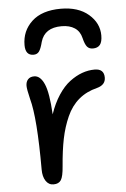

<svg xmlns="http://www.w3.org/2000/svg" viewBox="-56 -838 586 891"><g transform="rotate(-5 237.0 -392.5)"><path d="M261.2 -796.9Q342.3 -796.9 390.1 -755.9Q438 -714.8 438 -657.2Q438 -627 427 -613.5Q416 -600.1 394 -600.1Q377 -600.1 367.2 -611.3Q357.4 -622.6 350.1 -652.8Q342.8 -684.1 318.8 -700Q294.9 -715.8 257.8 -715.8Q178.7 -715.8 160.2 -651.9Q151.9 -619.1 142.8 -607.2Q133.8 -595.2 117.2 -595.2Q79.1 -595.2 79.1 -643.1Q79.1 -709.5 126.2 -753.2Q173.3 -796.9 261.2 -796.9ZM157.2 12.2Q134.3 12.2 121.1 -8.1Q107.9 -28.3 107.9 -61Q107.9 -302.2 83 -392.1Q71.8 -438.5 71.8 -454.1Q71.8 -472.7 81.8 -483.9Q91.8 -495.1 110.8 -495.1Q139.6 -495.1 157.7 -453.9Q175.8 -412.6 181.2 -312Q198.2 -362.3 223.1 -400.1Q248 -438 276.6 -459.5Q305.2 -481 334.2 -491.5Q363.3 -502 393.1 -502Q437 -502 437 -460.9Q437 -426.8 397 -416Q347.2 -403.8 311.8 -374Q276.4 -344.2 255.1 -296.6Q233.9 -249 222.9 -195.1Q211.9 -141.1 206.1 -67.9Q202.6 -20.5 192.1 -4.2Q181.6 12.2 157.2 12.2Z"/></g></svg>

Font: Shantell Sans Normal
Style: Regular
Weight: 400
Designer: Stephen Nixon, Anya Danilova, Shantell Martin
Foundry: Arrow Type
Version: Version 1.006;[559af2be0]